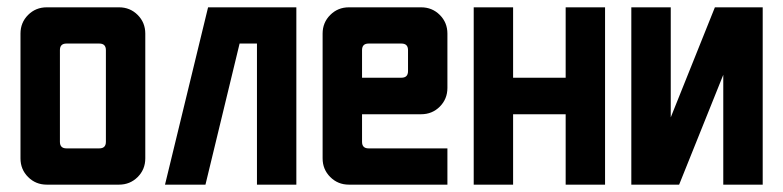

<svg xmlns="http://www.w3.org/2000/svg" viewBox="-20 -502 2129 522"><path d="M250 -383.6H160.7Q142.9 -383.6 142.9 -365.7V-116.4Q142.9 -98.6 160.7 -98.6H250Q267.9 -98.6 267.9 -116.4V-365.7Q267.9 -383.6 250 -383.6ZM107.1 -482.1H303.6Q333.6 -482.1 354.3 -461.4Q375 -440.7 375 -410.7V-71.4Q375 -41.4 354.3 -20.7Q333.6 0 303.6 0H107.1Q77.1 0 56.4 -20.7Q35.7 -41.4 35.7 -71.4V-410.7Q35.7 -440.7 56.4 -461.4Q77.1 -482.1 107.1 -482.1Z M545.7 -482.1H785.7V0H678.6V-383.6H631.4L538.6 0H428.6Z M1071.4 -383.6H982.1Q964.3 -383.6 964.3 -365.7V-290.7H1071.4Q1089.3 -290.7 1089.3 -308.6V-365.7Q1089.3 -383.6 1071.4 -383.6ZM928.6 -482.1H1125Q1155 -482.1 1175.7 -461.4Q1196.4 -440.7 1196.4 -410.7V-262.9Q1196.4 -232.9 1175.7 -212.1Q1155 -191.4 1125 -191.4H964.3V-116.4Q964.3 -98.6 982.1 -98.6H1196.4V0H928.6Q898.6 0 877.9 -20.7Q857.1 -41.4 857.1 -71.4V-410.7Q857.1 -440.7 877.9 -461.4Q898.6 -482.1 928.6 -482.1Z M1267.9 -482.1H1375V-290.7H1517.9V-482.1H1625V0H1517.9V-191.4H1375V0H1267.9Z M1696.4 -482.1H1803.6V-182.9L1923.6 -482.1H2053.6V0H1946.4V-298.6L1826.4 0H1696.4Z"/></svg>

Font: Aire Exterior
Style: Regular
Weight: 400
Width: 4
Designer: Jayvee Enaguas (HarvettFox96)
Version: 20190503.02